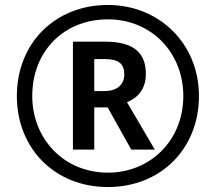

<svg xmlns="http://www.w3.org/2000/svg" viewBox="-20 -744 871 774"><path d="M415 10C628 10 782 -144 782 -357C782 -570 620 -724 415 -724C202 -724 48 -570 48 -357C48 -144 202 10 415 10ZM415 -48C237 -48 110 -185 110 -357C110 -537 237 -666 415 -666C593 -666 719 -529 719 -357C719 -177 585 -48 415 -48ZM274 -141H360V-311H414L509 -141H604L492 -332C532 -348 568 -382 568 -446C568 -532 518 -576 404 -576H274ZM402 -377H360V-506H401C456 -506 481 -489 481 -444C481 -403 452 -377 402 -377Z"/></svg>

Font: Noto Sans Canadian Aboriginal Medium
Style: Regular
Weight: 500
Designer: Monotype Design Team, Typotheque's Kevin King
Foundry: Monotype Imaging Inc.
Version: Version 2.004